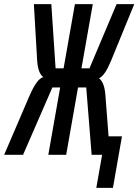

<svg xmlns="http://www.w3.org/2000/svg" viewBox="-46 -745 666 924"><path d="M395 0 369 -324H329.5L272.5 0H186.5L243.5 -324H206L65 0H-26L95.5 -283Q114 -325.5 129.8 -347Q145.5 -368.5 162 -374Q135.5 -394.5 132.5 -459L117 -725H201L221.5 -416H260L314.5 -725H400.5L346 -416H384.5L515 -725H600L489 -454Q473 -415.5 459.2 -395.5Q445.5 -375.5 430.5 -368Q444.5 -358 452.2 -335.8Q460 -313.5 462 -277L476.5 -89H541L497.5 159H417.5L445.5 0Z"/></svg>

Font: JuliaMono
Style: Italic
Weight: 400
Italic angle: -9°
Monospace: yes
Designer: cormullion
Foundry: corm
Version: Version 0.057; ttfautohint (v1.8.4)